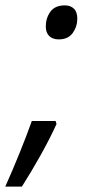

<svg xmlns="http://www.w3.org/2000/svg" viewBox="-68 -568 339 717"><path d="M151.4 -420.9Q128.4 -420.9 115.7 -433.6Q103 -446.3 103 -468.8Q103 -500.5 120.1 -524.2Q137.2 -547.9 174.3 -547.9Q195.3 -547.9 208 -535.6Q220.7 -523.4 220.7 -498.5Q220.7 -468.8 203.6 -444.8Q186.5 -420.9 151.4 -420.9ZM-48.3 128.9Q-21 67.9 5.6 2.2Q32.2 -63.5 50.8 -116.2H139.6L143.1 -105Q119.1 -51.8 83.7 11.5Q48.3 74.7 13.7 128.9Z"/></svg>

Font: Open Sans
Style: Italic
Weight: 400
Italic angle: -12°
Designer: Monotype Design Team
Foundry: Monotype Imaging Inc.
Version: Version 3.000; ttfautohint (v1.8.4)